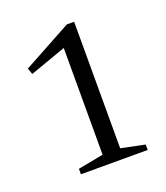

<svg xmlns="http://www.w3.org/2000/svg" viewBox="-82 -739 430 497"><g transform="rotate(-20 133.0 -490.5)"><path d="M128.5 -330.5V-642.5L140 -628.5L29 -589L23 -606L157 -679H177V-330.5L242.5 -317V-302H58.5V-317Z"/></g></svg>

Font: Newsreader 16pt Light
Style: Regular
Weight: 300
Designer: Hugues Gentile
Foundry: Production Type
Version: Version 1.003